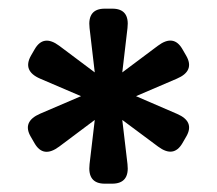

<svg xmlns="http://www.w3.org/2000/svg" viewBox="-20 -742 509 450"><path d="M169.9 -516.6 74.2 -557.6Q32.2 -575.7 52.7 -611.8L61.5 -627Q82 -662.1 118.7 -634.8L202.1 -572.3L189.9 -676.3Q184.6 -721.7 225.6 -721.7H243.2Q284.2 -721.7 278.8 -676.3L266.6 -572.3L350.1 -634.8Q387.2 -662.6 407.7 -626.5L416.5 -611.3Q437 -575.7 394.5 -557.6L298.8 -516.6L395 -475.1Q437 -457 416.5 -421.9L407.7 -406.7Q387.2 -371.1 350.6 -398.4L266.6 -460.9L278.8 -357.4Q284.2 -311.5 242.7 -311.5H225.6Q184.6 -311.5 189.9 -357.4L202.1 -460.9L118.7 -398.4Q81.5 -370.6 61 -406.2L52.2 -421.4Q31.2 -457 74.2 -475.6Z"/></svg>

Font: Istok
Style: Bold
Weight: 700
Designer: Andrey V. Panov
Foundry: Andrey V. Panov
Version: Version 1.0.1